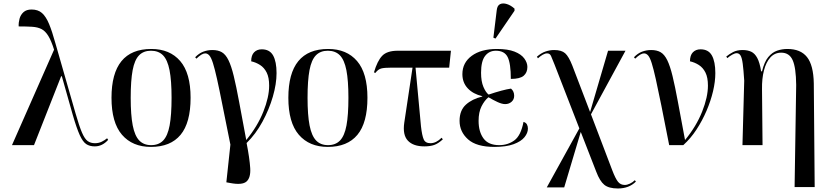

<svg xmlns="http://www.w3.org/2000/svg" viewBox="-20 -824 4711 1090"><path d="M48 0 287 -542Q271 -593 254 -620.5Q237 -648 215.5 -659Q194 -670 162.5 -672Q131 -674 86 -674Q85 -696 91 -718Q97 -740 113.5 -755Q130 -770 159 -770Q196 -770 218.5 -750Q241 -730 258.5 -688Q276 -646 295 -577L409 -180Q430 -107 445.5 -71Q461 -35 478 -23Q495 -11 519 -11Q540 -11 557.5 -19.5Q575 -28 588 -39L594 -30Q561 7 518 7Q489 7 469.5 -6Q450 -19 432.5 -57.5Q415 -96 393 -172L331 -391H327L173 0Z M837 10Q732 10 672.5 -59Q613 -128 613 -269Q613 -546 839 -546Q944 -546 1003 -477.5Q1062 -409 1062 -269Q1062 -127 1005 -58.5Q948 10 837 10ZM838 0Q881 0 906.5 -26.5Q932 -53 943 -112Q954 -171 954 -269Q954 -367 942.5 -425.5Q931 -484 905.5 -510Q880 -536 837 -536Q795 -536 769.5 -510Q744 -484 733 -425.5Q722 -367 722 -269Q722 -171 733.5 -112Q745 -53 770.5 -26.5Q796 0 838 0Z M1287 215 1265 211 1288 -3Q1261 -135 1243 -226.5Q1225 -318 1212 -376Q1199 -434 1189 -465.5Q1179 -497 1168.5 -509Q1158 -521 1145 -521Q1126 -521 1095 -491L1088 -499Q1109 -521 1133.5 -530.5Q1158 -540 1186 -540Q1218 -540 1239.5 -527.5Q1261 -515 1277 -482.5Q1293 -450 1307 -392.5Q1321 -335 1337.5 -246Q1354 -157 1378 -29Q1442 -107 1475 -190Q1508 -273 1508 -338Q1508 -384 1494 -412Q1480 -440 1456.5 -455Q1433 -470 1406 -476Q1406 -510 1422.5 -527Q1439 -544 1466 -544Q1511 -544 1530.5 -509Q1550 -474 1550 -409Q1550 -348 1529 -275.5Q1508 -203 1470 -133Q1432 -63 1380 -12Q1397 75 1400.5 130Q1404 185 1379.5 206.5Q1355 228 1287 215Z M1841 10Q1736 10 1676.5 -59Q1617 -128 1617 -269Q1617 -546 1843 -546Q1948 -546 2007 -477.5Q2066 -409 2066 -269Q2066 -127 2009 -58.5Q1952 10 1841 10ZM1842 0Q1885 0 1910.5 -26.5Q1936 -53 1947 -112Q1958 -171 1958 -269Q1958 -367 1946.5 -425.5Q1935 -484 1909.5 -510Q1884 -536 1841 -536Q1799 -536 1773.5 -510Q1748 -484 1737 -425.5Q1726 -367 1726 -269Q1726 -171 1737.5 -112Q1749 -53 1774.5 -26.5Q1800 0 1842 0Z M2389 7Q2326 7 2295.5 -25.5Q2265 -58 2275 -127L2322 -440H2203Q2161 -440 2143.5 -435Q2126 -430 2111 -410L2103 -413Q2122 -478 2149.5 -507Q2177 -536 2238 -536H2540L2530 -440H2339L2370 -106Q2376 -54 2385.5 -32.5Q2395 -11 2424 -11Q2456 -11 2487 -42L2494 -33Q2468 -9 2445 -1Q2422 7 2389 7Z M2787 10Q2685 10 2637 -33Q2589 -76 2589 -138Q2589 -197 2624.5 -229.5Q2660 -262 2718 -276V-278Q2666 -290 2635.5 -322.5Q2605 -355 2605 -403Q2605 -468 2658 -507Q2711 -546 2801 -546Q2863 -546 2901 -531Q2939 -516 2956.5 -492Q2974 -468 2974 -444Q2974 -412 2953 -394Q2932 -376 2880 -376Q2880 -464 2862 -500Q2844 -536 2795 -536Q2757 -536 2734 -506.5Q2711 -477 2711 -411Q2711 -362 2724.5 -330.5Q2738 -299 2754 -287Q2792 -300 2825.5 -309Q2859 -318 2881 -321Q2899 -306 2899 -280Q2899 -259 2884 -246Q2869 -233 2848 -233Q2830 -233 2805 -244.5Q2780 -256 2753 -272Q2730 -253 2713.5 -220Q2697 -187 2697 -138Q2697 -76 2725 -38Q2753 0 2814 0Q2863 0 2900 -27Q2937 -54 2952 -132Q2966 -128 2971.5 -117.5Q2977 -107 2977 -94Q2977 -69 2957.5 -45Q2938 -21 2896 -5.5Q2854 10 2787 10ZM2793 -605 2781 -610 2800 -766Q2803 -793 2819 -800.5Q2835 -808 2857.5 -801Q2880 -794 2901 -775V-763Z M3488 246Q3436 246 3410.5 225Q3385 204 3365 151L3277 -75L3183 240H3084L3269 -95L3128 -458Q3115 -490 3108.5 -505.5Q3102 -521 3086 -521Q3074 -521 3060.5 -513Q3047 -505 3034 -493L3028 -502Q3052 -523 3076.5 -531.5Q3101 -540 3126 -540Q3168 -540 3188.5 -521.5Q3209 -503 3229 -452L3330 -188L3432 -536H3531L3335 -175L3456 143Q3474 190 3488.5 208Q3503 226 3527 226Q3540 226 3556 218.5Q3572 211 3584 199L3590 207Q3551 246 3488 246Z M3779 0Q3753 -133 3734.5 -225Q3716 -317 3703 -375Q3690 -433 3680 -465Q3670 -497 3659.5 -509Q3649 -521 3636 -521Q3617 -521 3586 -491L3579 -499Q3600 -521 3624.5 -530.5Q3649 -540 3677 -540Q3709 -540 3730.5 -527.5Q3752 -515 3768 -482.5Q3784 -450 3798 -392.5Q3812 -335 3828.5 -246Q3845 -157 3869 -29Q3933 -107 3966 -190Q3999 -273 3999 -338Q3999 -384 3985 -412Q3971 -440 3947.5 -455Q3924 -470 3897 -476Q3897 -510 3913.5 -527Q3930 -544 3957 -544Q4002 -544 4021.5 -509Q4041 -474 4041 -409Q4041 -361 4028 -306Q4015 -251 3991 -195Q3967 -139 3934 -88.5Q3901 -38 3859 0Z M4491 238 4500 -342Q4499 -440 4480 -482.5Q4461 -525 4415 -525Q4378 -525 4353.5 -498Q4329 -471 4317 -424Q4305 -377 4306 -318L4309 0H4195L4205 -366Q4201 -429 4196.5 -462.5Q4192 -496 4184 -509Q4176 -522 4162 -522Q4152 -522 4137.5 -514Q4123 -506 4109 -494L4103 -503Q4120 -517 4142 -528.5Q4164 -540 4196 -540Q4224 -540 4244.5 -530.5Q4265 -521 4279 -495Q4293 -469 4301 -419H4306Q4319 -473 4341.5 -500Q4364 -527 4392 -536.5Q4420 -546 4450 -546Q4525 -546 4561.5 -500Q4598 -454 4600 -351L4605 238Z"/></svg>

Font: Noto Serif Display SemiCondensed Medium
Style: Regular
Weight: 500
Width: 4
Designer: Monotype Design Team
Foundry: Monotype Imaging Inc.
Version: Version 2.009